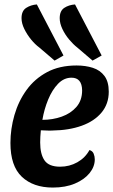

<svg xmlns="http://www.w3.org/2000/svg" viewBox="-20 -825 510 865"><path d="M218 20Q130 20 78.5 -28.5Q27 -77 27 -181Q27 -244 45 -306.5Q63 -369 99.5 -419.5Q136 -470 192 -500Q248 -530 325 -530Q365 -530 398 -519.5Q431 -509 450.5 -483Q470 -457 470 -412Q470 -357 437.5 -318Q405 -279 348 -258.5Q291 -238 217 -237Q205 -236 190 -237Q175 -238 164 -238Q161 -208 161 -183Q161 -131 180.5 -102.5Q200 -74 251 -74Q293 -74 328.5 -94Q364 -114 383 -149Q397 -145 402 -132.5Q407 -120 407 -107Q407 -74 383.5 -45Q360 -16 317.5 2Q275 20 218 20ZM171 -285Q217 -285 258 -299.5Q299 -314 324.5 -343.5Q350 -373 350 -418Q349 -475 302 -475Q268 -475 241.5 -447.5Q215 -420 197 -376.5Q179 -333 171 -285ZM397 -552 328 -611Q310 -625 291.5 -647Q273 -669 261 -694.5Q249 -720 249 -743Q249 -776 269.5 -789.5Q290 -803 318 -805L438 -575ZM226 -552 157 -611Q138 -625 120 -647Q102 -669 89.5 -694.5Q77 -720 77 -743Q77 -776 98 -789.5Q119 -803 146 -805L266 -575Z"/></svg>

Font: Sansita Swashed Medium
Style: Regular
Weight: 500
Designer: Pablo Cosgaya
Foundry: Omnibus-Type
Version: Version 1.003; ttfautohint (v1.8.3)